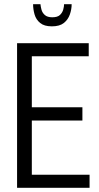

<svg xmlns="http://www.w3.org/2000/svg" viewBox="-20 -891 471 911"><path d="M61 0V-686H401V-624H131V-382H371V-319H131V-62H405V0ZM226 -766Q190 -766 170.5 -782Q151 -798 144 -822.5Q137 -847 137 -871H172Q173 -859 177 -844.5Q181 -830 193 -819.5Q205 -809 228 -809Q253 -809 264.5 -820Q276 -831 280 -845.5Q284 -860 284 -871H320Q320 -847 311.5 -822.5Q303 -798 283 -782Q263 -766 226 -766Z"/></svg>

Font: Archivo ExtraCondensed Light
Style: Regular
Weight: 300
Width: 2
Designer: Hector Gatti
Foundry: Omnibus-Type
Version: Version 2.001